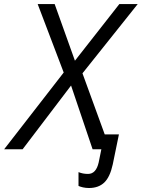

<svg xmlns="http://www.w3.org/2000/svg" viewBox="-73 -734 697 944"><path d="M364.7 190.4Q349.1 190.4 335.2 187.3Q321.3 184.1 313 180.2V112.3Q324.2 116.7 335.2 118.9Q346.2 121.1 359.9 121.1Q399.4 121.1 412.1 64.9L425.3 0H382.3L276.4 -313.5L38.1 0H-52.7L240.2 -377.4L112.3 -713.9H195.8L295.4 -435.5L513.7 -713.9H604L332.5 -373.5L441.9 -73.2H511.7L481.4 74.2Q467.8 136.7 439.5 163.6Q411.1 190.4 364.7 190.4Z"/></svg>

Font: Open Sans
Style: Italic
Weight: 400
Italic angle: -12°
Designer: Monotype Design Team
Foundry: Monotype Imaging Inc.
Version: Version 3.000; ttfautohint (v1.8.4)